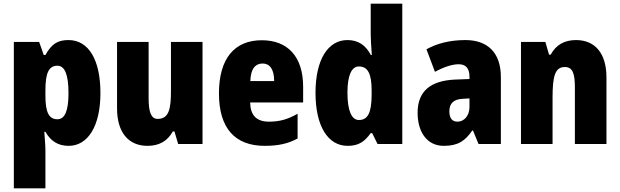

<svg xmlns="http://www.w3.org/2000/svg" viewBox="-20 -780 3358 1040"><path d="M351 -563C293 -563 260 -543 226 -482H217L192 -553H55V240H226V36C226 9 223 -23 220 -66H226C254 -17 293 10 352 10C455 10 524 -95 524 -276C524 -456 460 -563 351 -563ZM291 -424C330 -424 351 -378 351 -275C351 -179 331 -134 291 -134C243 -134 226 -175 226 -263V-290C226 -384 244 -424 291 -424Z M1077 -553H906V-289C906 -194 897 -136 834 -136C798 -136 785 -174 785 -248V-553H614V-193C614 -60 678 10 779 10C841 10 887 -15 916 -68H925L945 0H1077Z M1398 -562C1250 -562 1166 -463 1166 -274C1166 -86 1252 10 1414 10C1487 10 1542 -2 1592 -30V-164C1538 -133 1494 -121 1437 -121C1369 -121 1336 -156 1335 -225H1622V-310C1622 -474 1538 -562 1398 -562ZM1403 -436C1441 -436 1465 -405 1465 -341H1336C1338 -410 1365 -436 1403 -436Z M1863 10C1923 10 1955 -13 1988 -59H1996L2025 0H2159V-760H1988V-595C1988 -566 1991 -525 1994 -482H1989C1960 -536 1920 -563 1862 -563C1757 -563 1689 -458 1689 -277C1689 -97 1756 10 1863 10ZM1924 -130C1886 -130 1862 -177 1862 -278C1862 -373 1885 -420 1924 -420C1974 -420 1993 -378 1993 -290V-263C1992 -170 1973 -130 1924 -130Z M2501 -563C2418 -563 2347 -545 2290 -513L2336 -391C2386 -418 2430 -432 2465 -432C2503 -432 2523 -410 2523 -364V-352L2445 -349C2313 -343 2242 -287 2242 -169C2242 -70 2289 10 2384 10C2460 10 2499 -16 2538 -73H2542L2572 0H2693V-363C2693 -496 2620 -563 2501 -563ZM2489 -245 2523 -247V-200C2523 -153 2494 -121 2458 -121C2430 -121 2414 -139 2414 -177C2414 -220 2437 -243 2489 -245Z M3100 -563C3036 -563 2991 -536 2963 -484H2954L2934 -553H2802V0H2973V-250C2973 -370 2987 -417 3040 -417C3083 -417 3094 -379 3094 -306V0H3265V-360C3265 -493 3202 -563 3100 -563Z"/></svg>

Font: Noto Sans Devanagari UI Condensed Black
Style: Regular
Weight: 900
Width: 3
Designer: Jelle Bosma - Monotype Design Team
Foundry: Monotype Imaging Inc.
Version: Version 2.004